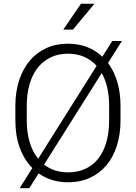

<svg xmlns="http://www.w3.org/2000/svg" viewBox="-20 -951 717 1012"><path d="M615.2 -316.9Q615.2 -242.2 595.7 -181.9Q576.2 -121.6 540.3 -79.1Q504.4 -36.6 453.1 -13.4Q401.9 9.8 338.9 9.8Q293.9 9.8 254.9 -2.2Q215.8 -14.2 183.6 -37.1L134.3 41H83.5L150.4 -65.4Q107.4 -108.4 84.2 -171.9Q61 -235.4 61 -316.9V-393.1Q61 -467.8 81.1 -528.3Q101.1 -588.9 137.2 -631.6Q173.3 -674.3 224.4 -697.5Q275.4 -720.7 337.9 -720.7Q393.1 -720.7 438.7 -703.1Q484.4 -685.5 519.5 -652.3L571.8 -734.9H622.6L549.3 -619.1Q581.1 -576.7 598.1 -519.8Q615.2 -462.9 615.2 -393.1ZM121.1 -316.9Q121.1 -252 136.5 -201.2Q151.9 -150.4 181.2 -114.3L489.3 -604Q461.4 -634.8 423.6 -651.4Q385.7 -668 337.9 -668Q287.6 -668 247.3 -648.7Q207 -629.4 179 -594Q150.9 -558.6 136 -507.8Q121.1 -457 121.1 -394ZM555.2 -394Q555.2 -445.8 545.2 -489Q535.2 -532.2 516.1 -565.9L212.4 -83.5Q264.6 -42.5 338.9 -42.5Q390.6 -42.5 430.9 -61.5Q471.2 -80.6 498.8 -116.2Q526.4 -151.9 540.8 -202.6Q555.2 -253.4 555.2 -316.9ZM406.7 -931.2H477.5L364.7 -794.9H313.5Z"/></svg>

Font: Melbourne
Style: Light
Weight: 300
Designer: Google
Version: Version 2.000980; 2014